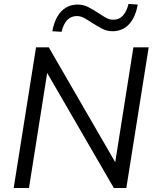

<svg xmlns="http://www.w3.org/2000/svg" viewBox="-20 -942 779 962"><path d="M48.6 0 160.6 -705H224.3L574.1 -100.3H552.8L648.4 -705H725L613 0H550.3L200 -604.7H220.8L125.2 0ZM288.3 -782.6 242.2 -785.5Q250.2 -828.8 267.3 -858.6Q284.5 -888.4 310.3 -903.8Q336.1 -919.2 368.9 -919.2Q397.9 -919.2 423.3 -905.9Q448.8 -892.5 471.8 -877.4Q491.8 -863.8 510.1 -853.5Q528.3 -843.2 547.3 -843.2Q576.8 -843.2 595.6 -863.5Q614.4 -883.9 623.9 -922.2L670 -919.2Q659 -855.1 626.3 -820.3Q593.5 -785.5 544.3 -785.5Q514.9 -785.5 489.4 -799.4Q463.9 -813.3 440.9 -827.8Q421.4 -841 402.6 -851.3Q383.9 -861.6 365.4 -861.6Q335.9 -861.6 316.8 -841.5Q297.8 -821.3 288.3 -782.6Z"/></svg>

Font: Nunito Sans 12pt ExtraLight
Style: Italic
Weight: 200
Italic angle: -9°
Designer: Vernon Adams
Foundry: Vernon Adams
Version: Version 3.101;gftools[0.9.27]